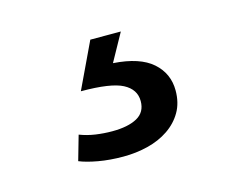

<svg xmlns="http://www.w3.org/2000/svg" viewBox="-46 -58 377 316"><g transform="rotate(-15 143.0 100.0)"><path d="M128 0H180L154 47Q199 50 220.5 69Q242 88 242 117Q242 138 233 153.5Q224 169 208.5 179.5Q193 190 173 195Q153 200 131 200Q108 200 88.5 196.5Q69 193 57 188L69 146Q82 151 96 153Q110 155 124 155Q151 155 166.5 146.5Q182 138 182 119Q182 99 162 88.5Q142 78 91 78Z"/></g></svg>

Font: Mukta
Style: Regular
Weight: 400
Designer: Girish Dalvi and Yashodeep Gholap
Foundry: Ek Type
Version: Version 2.538;PS 1.001;hotconv 16.6.51;makeotf.lib2.5.65220;